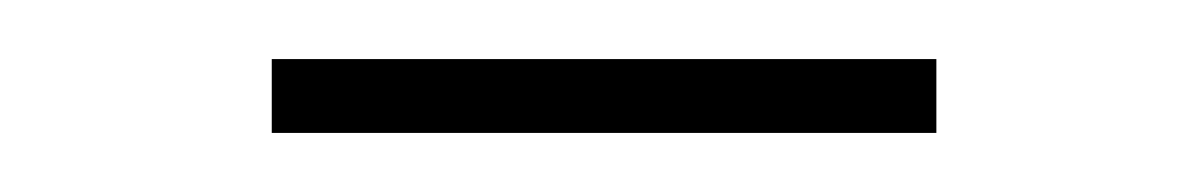

<svg xmlns="http://www.w3.org/2000/svg" viewBox="-20 -388 406 65"><path d="M72 -368H297V-343H72Z"/></svg>

Font: FreesentationVF
Style: Regular
Weight: 400
Designer: glyphs from Roboto by Christian Robertson / Hangul glyphs from Noto Sans CJK(Source Han Sans) by Jang Soo-young and Kang
Foundry: PT&
Version: Version 2.001;Glyphs 3.3.1 (3343)